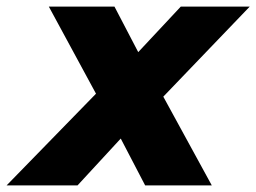

<svg xmlns="http://www.w3.org/2000/svg" viewBox="-80 -562 777 582"><path d="M415 -269 562 0H360L286 -142L155 0H-60L211 -278L68 -542H267L339 -404L468 -542H677Z"/></svg>

Font: Montserrat Alternates ExtraBold
Style: Italic
Weight: 800
Italic angle: -11.3°
Designer: Julieta Ulanovsky
Foundry: Julieta Ulanovsky
Version: Version 7.200